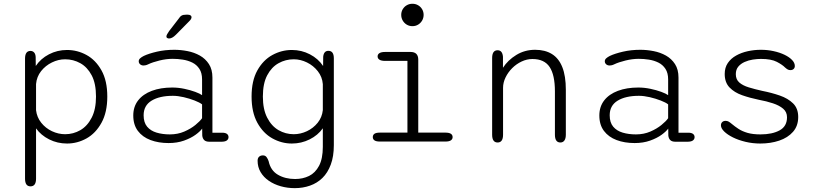

<svg xmlns="http://www.w3.org/2000/svg" viewBox="-20 -752 4373 1020"><path d="M113 -440.5Q113 -481.5 142 -481.5Q153.5 -481.5 161 -473.5Q168.5 -465.5 169.5 -449.5L170 -401.5Q196 -440.5 240.2 -463.5Q284.5 -486.5 336 -486.5Q391 -486.5 439.8 -459.8Q488.5 -433 519.2 -378Q550 -323 550 -239Q550 -155.5 519.2 -99.8Q488.5 -44 439.8 -16.8Q391 10.5 336 10.5Q285 10.5 241.2 -11.5Q197.5 -33.5 171.5 -70V197Q171.5 238 142 238Q113 238 113 197ZM171.5 -166.5Q176 -129 199 -100Q222 -71 256 -55Q290 -39 326 -39Q369.5 -39 406.8 -60.5Q444 -82 467 -126.8Q490 -171.5 490 -239Q490 -308.5 467 -352Q444 -395.5 406.8 -416.2Q369.5 -437 326 -437Q290 -437 255.8 -420.2Q221.5 -403.5 198.2 -374Q175 -344.5 171.5 -305.5Z M1093 1Q1073.5 1 1064.8 -7.8Q1056 -16.5 1054.5 -32L1054 -69Q1043.5 -54 1018.8 -36Q994 -18 957.5 -5Q921 8 875.5 8Q822 8 779.5 -8Q737 -24 712.5 -56.5Q688 -89 688 -138.5Q688 -185.5 714 -218.8Q740 -252 786.8 -269.5Q833.5 -287 895 -287Q927 -287 959.2 -280.2Q991.5 -273.5 1017 -264Q1042.5 -254.5 1053.5 -246.5V-330Q1053.5 -364.5 1039.2 -386.2Q1025 -408 1001.8 -419.5Q978.5 -431 951.2 -435.2Q924 -439.5 897.5 -439.5Q863.5 -439.5 827 -430.5Q790.5 -421.5 767.5 -410.5Q760.5 -407 754.2 -405.5Q748 -404 743 -404Q731.5 -404 724.2 -410.5Q717 -417 717 -426.5Q717 -435.5 724.5 -442.2Q732 -449 744 -455Q770.5 -467.5 813.5 -477.5Q856.5 -487.5 906 -487.5Q940.5 -487.5 976.2 -480.5Q1012 -473.5 1041.8 -456.8Q1071.5 -440 1090 -411.5Q1108.5 -383 1108.5 -340V-47H1160.5Q1177 -47 1185.5 -40.8Q1194 -34.5 1194 -23.5Q1194 -12.5 1185 -5.8Q1176 1 1155 1ZM1053.5 -197.5Q1041 -207.5 1014 -218Q987 -228.5 955.8 -235.8Q924.5 -243 898.5 -243Q827.5 -243 785.2 -217.2Q743 -191.5 743 -139.5Q743 -101.5 761.5 -79.2Q780 -57 811.8 -47.5Q843.5 -38 882.5 -38Q924 -38 958.8 -53Q993.5 -68 1018.2 -88.2Q1043 -108.5 1053.5 -124ZM878 -547.5Q874 -547.5 869 -549.8Q864 -552 864 -558.5Q864 -566.5 878.5 -587L927.5 -650.5Q936.5 -664.5 944.8 -669.2Q953 -674 968.5 -674H978Q986.5 -674 992 -670.5Q997.5 -667 997.5 -661Q997.5 -651 986 -640L914.5 -567.5Q904 -557 895 -552.2Q886 -547.5 878 -547.5Z M1546 247.5Q1507 247.5 1471.5 237.5Q1436 227.5 1408.2 208.5Q1380.5 189.5 1364.5 162.5Q1348.5 135.5 1348.5 102Q1348.5 88 1356.2 80.8Q1364 73.5 1376.5 73.5Q1389.5 73.5 1396.2 82.8Q1403 92 1407 104Q1417.5 153.5 1456.2 176.2Q1495 199 1548 199Q1588.5 199 1621.8 182.8Q1655 166.5 1675 128.8Q1695 91 1695 28V-70.5Q1669 -33.5 1625 -11.5Q1581 10.5 1530.5 10.5Q1476 10.5 1427 -16.8Q1378 -44 1347.2 -99.8Q1316.5 -155.5 1316.5 -239Q1316.5 -323 1347.2 -378Q1378 -433 1427 -459.8Q1476 -486.5 1530.5 -486.5Q1582 -486.5 1626.2 -463.5Q1670.5 -440.5 1696.5 -401.5L1697 -451Q1700.5 -482 1724.5 -482Q1753.5 -482 1753.5 -442V19Q1753.5 79 1737.2 122.5Q1721 166 1692.8 193.5Q1664.5 221 1626.8 234.2Q1589 247.5 1546 247.5ZM1540.5 -39Q1576.5 -39 1610.5 -55Q1644.5 -71 1667.8 -100Q1691 -129 1695 -167V-305Q1692 -343.5 1668.5 -373.5Q1645 -403.5 1610.8 -420.2Q1576.5 -437 1540.5 -437Q1497 -437 1459.8 -416.2Q1422.5 -395.5 1399.5 -352Q1376.5 -308.5 1376.5 -239Q1376.5 -171.5 1399.5 -126.8Q1422.5 -82 1459.8 -60.5Q1497 -39 1540.5 -39Z M1998.5 -47.5H2144.5V-428.5H2026Q2006 -428.5 1996 -434.8Q1986 -441 1986 -452.5Q1986 -463.5 1996 -469.8Q2006 -476 2026 -476H2161Q2202 -476 2202 -435V-47.5H2346Q2365.5 -47.5 2375 -41.5Q2384.5 -35.5 2384.5 -23.5Q2384.5 -12.5 2375 -6.2Q2365.5 0 2346 0H1998.5Q1978.5 0 1969.5 -6.2Q1960.5 -12.5 1960.5 -23.5Q1960.5 -35.5 1969.5 -41.5Q1978.5 -47.5 1998.5 -47.5ZM2111.5 -673Q2111.5 -689.5 2119.5 -703Q2127.5 -716.5 2141 -724.2Q2154.5 -732 2171 -732Q2187.5 -732 2201 -724.2Q2214.5 -716.5 2222.5 -703Q2230.5 -689.5 2230.5 -673Q2230.5 -656.5 2222.5 -642.8Q2214.5 -629 2201 -621Q2187.5 -613 2171 -613Q2154.5 -613 2141 -621Q2127.5 -629 2119.5 -642.8Q2111.5 -656.5 2111.5 -673Z M2957 5Q2928 5 2928 -36.5V-266.5Q2928 -354 2899.8 -396.2Q2871.5 -438.5 2808.5 -438.5Q2779 -438.5 2751 -425.2Q2723 -412 2701 -390Q2679 -368 2665.8 -340.8Q2652.5 -313.5 2652.5 -285.5V-36.5Q2652.5 5 2623.5 5Q2594.5 5 2594.5 -36.5V-443.5Q2594.5 -485 2623.5 -485Q2649 -485 2652 -450.5V-392Q2678 -432.5 2722.8 -460Q2767.5 -487.5 2823 -487.5Q2875.5 -487.5 2912 -465Q2948.5 -442.5 2967.2 -395.5Q2986 -348.5 2986 -275V-36.5Q2986 -16.5 2978.5 -5.8Q2971 5 2957 5Z M3569 1Q3549.5 1 3540.8 -7.8Q3532 -16.5 3530.5 -32L3530 -69Q3519.5 -54 3494.8 -36Q3470 -18 3433.5 -5Q3397 8 3351.5 8Q3298 8 3255.5 -8Q3213 -24 3188.5 -56.5Q3164 -89 3164 -138.5Q3164 -185.5 3190 -218.8Q3216 -252 3262.8 -269.5Q3309.5 -287 3371 -287Q3403 -287 3435.2 -280.2Q3467.5 -273.5 3493 -264Q3518.5 -254.5 3529.5 -246.5V-330Q3529.5 -364.5 3515.2 -386.2Q3501 -408 3477.8 -419.5Q3454.5 -431 3427.2 -435.2Q3400 -439.5 3373.5 -439.5Q3339.5 -439.5 3303 -430.5Q3266.5 -421.5 3243.5 -410.5Q3236.5 -407 3230.2 -405.5Q3224 -404 3219 -404Q3207.5 -404 3200.2 -410.5Q3193 -417 3193 -426.5Q3193 -435.5 3200.5 -442.2Q3208 -449 3220 -455Q3246.5 -467.5 3289.5 -477.5Q3332.5 -487.5 3382 -487.5Q3416.5 -487.5 3452.2 -480.5Q3488 -473.5 3517.8 -456.8Q3547.5 -440 3566 -411.5Q3584.5 -383 3584.5 -340V-47H3636.5Q3653 -47 3661.5 -40.8Q3670 -34.5 3670 -23.5Q3670 -12.5 3661 -5.8Q3652 1 3631 1ZM3529.5 -197.5Q3517 -207.5 3490 -218Q3463 -228.5 3431.8 -235.8Q3400.5 -243 3374.5 -243Q3303.5 -243 3261.2 -217.2Q3219 -191.5 3219 -139.5Q3219 -101.5 3237.5 -79.2Q3256 -57 3287.8 -47.5Q3319.5 -38 3358.5 -38Q3400 -38 3434.8 -53Q3469.5 -68 3494.2 -88.2Q3519 -108.5 3529.5 -124Z M4019 10.5Q3978.5 10.5 3940.8 1.5Q3903 -7.5 3873.8 -22Q3844.5 -36.5 3827.2 -53.5Q3810 -70.5 3810 -86Q3810 -97 3816.8 -103.5Q3823.5 -110 3835 -110Q3843.5 -110 3850.8 -106Q3858 -102 3868.5 -93Q3884 -80 3903.5 -67.2Q3923 -54.5 3951 -46.2Q3979 -38 4020 -38Q4082.5 -38 4121.8 -59.5Q4161 -81 4161 -129Q4161 -157 4140.5 -174.5Q4120 -192 4086 -203.2Q4052 -214.5 4011 -222Q3964.5 -231.5 3923 -246Q3881.5 -260.5 3855.8 -287.2Q3830 -314 3830 -359Q3830 -393 3846.5 -417.2Q3863 -441.5 3890.8 -457Q3918.5 -472.5 3952.8 -480Q3987 -487.5 4022 -487.5Q4058 -487.5 4090.5 -480.2Q4123 -473 4148.2 -460.8Q4173.5 -448.5 4188 -433.2Q4202.5 -418 4202.5 -401.5Q4202.5 -391.5 4196 -385.5Q4189.5 -379.5 4179 -379.5Q4171 -379.5 4165 -382.8Q4159 -386 4150.5 -393.5Q4136.5 -408 4106.8 -423.5Q4077 -439 4022.5 -439Q4002.5 -439 3979.5 -435.5Q3956.5 -432 3935.8 -422.8Q3915 -413.5 3902 -397.8Q3889 -382 3889 -358Q3889 -330 3907.5 -313.8Q3926 -297.5 3958 -287.8Q3990 -278 4030.5 -269Q4079 -259.5 4122.5 -244.5Q4166 -229.5 4193.2 -202.8Q4220.5 -176 4220.5 -130.5Q4220.5 -83 4193 -51.8Q4165.5 -20.5 4119.8 -5Q4074 10.5 4019 10.5Z"/></svg>

Font: Sono Monospace Light
Style: Regular
Weight: 300
Version: Version 2.112